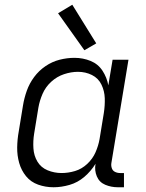

<svg xmlns="http://www.w3.org/2000/svg" viewBox="-20 -782 616 810"><path d="M206 8Q239 8 273.5 -2Q308 -12 336 -36Q364 -60 383 -91Q378 -63 388.5 -38Q399 -13 424 -2.5Q449 8 477 8H503V-52H487Q475 -52 465 -57Q455 -62 451.5 -73Q448 -84 450 -95L522 -530H455L437 -422Q431 -455 412.5 -483.5Q394 -512 362 -525Q330 -538 294 -538Q263 -538 231.5 -530Q200 -522 172 -503Q144 -484 124 -457Q104 -430 93 -399Q82 -368 77 -337L59 -227Q53 -194 52.5 -160Q52 -126 61 -94.5Q70 -63 90 -38.5Q110 -14 141 -3Q172 8 206 8ZM240 -52Q209 -52 181 -63.5Q153 -75 138 -100Q123 -125 121 -156Q119 -187 124 -218L142 -328Q147 -357 159.5 -386Q172 -415 196 -437Q220 -459 250 -469Q280 -479 309 -479Q341 -479 368 -465.5Q395 -452 408 -425Q421 -398 422 -367.5Q423 -337 418 -305L400 -195Q395 -167 383 -139.5Q371 -112 348 -90.5Q325 -69 296.5 -60.5Q268 -52 240 -52ZM336 -570 386 -599 285 -762 225 -726Z"/></svg>

Font: Iosevka Sparkle Light
Style: Italic
Weight: 300
Italic angle: -9°
Designer: Belleve Invis
Foundry: Belleve Invis
Version: Version 4.5.0; ttfautohint (v1.8.3)